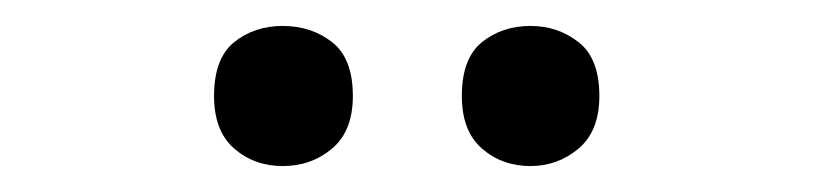

<svg xmlns="http://www.w3.org/2000/svg" viewBox="-20 -756 628 148"><path d="M145 -682Q145 -711 160.5 -723.5Q176 -736 198 -736Q220 -736 236 -723.5Q252 -711 252 -682Q252 -655 236 -641.5Q220 -628 198 -628Q176 -628 160.5 -641.5Q145 -655 145 -682ZM336 -682Q336 -711 351.5 -723.5Q367 -736 389 -736Q410 -736 426 -723.5Q442 -711 442 -682Q442 -655 426 -641.5Q410 -628 389 -628Q367 -628 351.5 -641.5Q336 -655 336 -682Z"/></svg>

Font: Noto Sans Myanmar Medium
Style: Regular
Weight: 500
Designer: Monotype Design Team
Foundry: Monotype Imaging Inc.
Version: Version 2.107; ttfautohint (v1.8.4.7-5d5b)